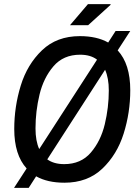

<svg xmlns="http://www.w3.org/2000/svg" viewBox="-20 -873 678 930"><path d="M550 -629Q611 -563 611 -436Q611 -328 579 -226Q547 -124 475.5 -56Q404 12 292 12Q210 12 155 -19L119 37H48L109 -57Q49 -123 49 -248Q49 -356 80.5 -458.5Q112 -561 183.5 -629.5Q255 -698 367 -698Q449 -698 504 -667L540 -723H611ZM170 -151 450 -584Q419 -608 368 -608Q287 -608 239 -552Q191 -496 171.5 -415Q152 -334 152 -251Q152 -190 170 -151ZM489 -535 209 -101Q241 -78 291 -78Q372 -78 420 -134Q468 -190 487.5 -271Q507 -352 507 -435Q507 -495 489 -535ZM406 -853H515L516 -850L407 -751H319Z"/></svg>

Font: Archivo Narrow Medium
Style: Italic
Weight: 500
Italic angle: -8°
Designer: Hector Gatti
Foundry: Omnibus-Type
Version: Version 2.001